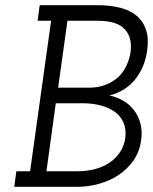

<svg xmlns="http://www.w3.org/2000/svg" viewBox="-20 -720 590 740"><path d="M43 -60H96L177 -640H125L133 -700H358Q405 -700 443.5 -690Q482 -680 507 -659Q532 -638 543 -604.5Q554 -571 547 -525Q539 -463 502.5 -416Q466 -369 402 -352Q430 -346 454.5 -332Q479 -318 496 -296Q513 -274 521 -245Q529 -216 524 -180Q518 -135 494.5 -101.5Q471 -68 437 -45.5Q403 -23 361.5 -11.5Q320 0 278 0H35ZM195 -322 159 -60H280Q314 -60 345 -68Q376 -76 400.5 -92Q425 -108 441.5 -132Q458 -156 463 -188Q467 -223 455.5 -248.5Q444 -274 421 -290Q398 -306 366.5 -314Q335 -322 301 -322ZM240 -640 204 -382H323Q358 -382 386.5 -393Q415 -404 437 -424Q455 -441 466.5 -465Q478 -489 483 -517Q487 -548 481 -570.5Q475 -593 460 -608Q444 -625 417.5 -632.5Q391 -640 357 -640Z"/></svg>

Font: Josefin Slab SemiBold
Style: Italic
Weight: 600
Italic angle: -12°
Designer: Santiago Orozco
Foundry: Typemade
Version: Version 2.000